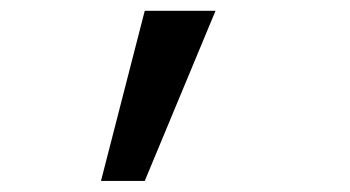

<svg xmlns="http://www.w3.org/2000/svg" viewBox="-20 -741 639 351"><path d="M164.6 -410.2 244.6 -721.2H374L244.6 -410.2Z"/></svg>

Font: UDEV Gothic 35
Style: Regular
Weight: 400
Version: v2.1.0; ttfautohint (v1.8.4.7-5d5b-dirty) -l 6 -r 45 -G 200 